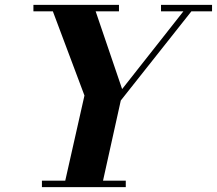

<svg xmlns="http://www.w3.org/2000/svg" viewBox="-20 -770 892 790"><path d="M242.5 0 327.5 -377 187.5 -750H364.5L482.5 -403.5L754 -748H787L477 -356.5L398 0ZM152.5 0V-26.5H497.5V0ZM117.5 -723.5V-750H469.5V-723.5ZM642.5 -723.5V-750H852.5V-723.5Z"/></svg>

Font: Bodoni Moda 9pt
Style: Bold Italic
Weight: 700
Italic angle: -13°
Designer: Owen Earl
Foundry: indestructible type
Version: Version 2.004